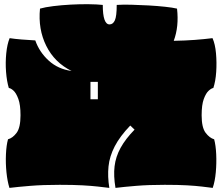

<svg xmlns="http://www.w3.org/2000/svg" viewBox="-20 -899 1083 936"><path d="M26 17Q16 -15 11.5 -59Q7 -103 9 -147Q11 -191 19 -220Q42 -226 61 -251.5Q80 -277 80 -337Q80 -388 69.5 -416.5Q59 -445 46 -457Q33 -469 23 -470Q13 -503 9.5 -548.5Q6 -594 10.5 -639Q15 -684 27 -713Q53 -709 85 -706.5Q117 -704 152 -702Q172 -645 217.5 -603.5Q263 -562 329 -553Q246 -594 205.5 -675.5Q165 -757 175 -857Q199 -864 239 -869Q279 -874 324.5 -876.5Q370 -879 411.5 -878.5Q453 -878 481 -875Q481 -780 514 -780Q531 -780 540 -800Q549 -820 549 -875Q578 -877 619.5 -876Q661 -875 704.5 -872.5Q748 -870 785 -866Q822 -862 843 -857Q848 -813 844 -774Q840 -735 827 -700Q883 -701 929.5 -704.5Q976 -708 1016 -713Q1029 -684 1033 -639Q1037 -594 1034 -548.5Q1031 -503 1020 -470Q1011 -469 997.5 -457Q984 -445 973.5 -416.5Q963 -388 963 -337Q963 -277 982.5 -251.5Q1002 -226 1024 -220Q1032 -191 1034 -147Q1036 -103 1032 -59Q1028 -15 1017 17Q993 14 964 10.5Q935 7 892 4.5Q849 2 783 2Q704 2 644 7Q584 12 543 17Q533 -41 538.5 -88Q544 -135 568 -178.5Q592 -222 636 -267L615 -287Q565 -235 539.5 -186Q514 -137 509 -87.5Q504 -38 513 17Q488 14 457.5 10.5Q427 7 382.5 4.5Q338 2 271 2Q189 2 128 7Q67 12 26 17ZM421 -415H457V-500H421Z"/></svg>

Font: Oi
Style: Regular
Weight: 400
Designer: Kostas Bartsokas, Mohamad Dakak
Foundry: Foundry5
Version: Version 4.000